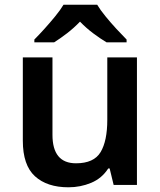

<svg xmlns="http://www.w3.org/2000/svg" viewBox="-20 -786 682 816"><path d="M562 -542V0H463L446 -70H440Q413 -28 367.5 -9Q322 10 271 10Q180 10 128.5 -37Q77 -84 77 -188V-542H203V-213Q203 -92 303 -92Q379 -92 407.5 -139.5Q436 -187 436 -277V-542ZM393 -766Q406 -744 428.5 -716.5Q451 -689 475 -663Q499 -637 518 -618V-606H433Q406 -622 376 -644.5Q346 -667 320 -694Q294 -667 265.5 -645Q237 -623 210 -606H126V-618Q145 -637 168.5 -663Q192 -689 214.5 -716.5Q237 -744 250 -766Z"/></svg>

Font: Noto Sans SemiBold
Style: Regular
Weight: 600
Designer: Monotype Design Team
Foundry: Monotype Imaging Inc.
Version: Version 2.007